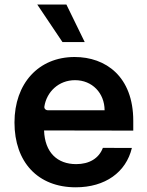

<svg xmlns="http://www.w3.org/2000/svg" viewBox="-20 -799 637 830"><path d="M250 -617.2H346.2L267 -779.5H141ZM302.6 -552.6C146.3 -552.6 42.6 -437.9 42.6 -269.5C42.6 -98.7 143.1 10.7 307.5 10.7C434.7 10.7 524.9 -54.3 550.1 -159.4L424.7 -159.8C407.3 -113.6 365.1 -89.5 309.3 -89.5C228 -89.5 173.7 -139.6 170.5 -235.1L556.1 -234.4V-276.6C556.1 -468.4 436.8 -552.6 302.6 -552.6ZM432.2 -322.4H186.8C177.6 -322.4 170.1 -329.5 171.9 -339.1C181.8 -401.6 233.3 -452.4 304.3 -452.4C378.6 -452.4 431.8 -396.7 432.2 -322.4Z"/></svg>

Font: RA Gorm Semi Bold
Style: Regular
Weight: 600
Designer: Rasmus Andersson
Foundry: rsms
Version: Version 3.000;hotconv 1.0.109;makeotfexe 2.5.65596